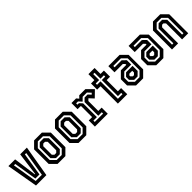

<svg xmlns="http://www.w3.org/2000/svg" viewBox="267 -1898 3119 3119"><g transform="rotate(-45 1827.0 -338.5)"><path d="M109 0 15 -540H169.5L224 -142H232.5L285.5 -540H440L348 0ZM158 -55.5H300L370.5 -485H339L276 -87H182L118.5 -485.5H87Z M605.5 0 502.5 -103V-437L605.5 -540H784.5L887.5 -437V-103L784.5 0ZM640 -55H755.5L832 -131.5V-408.5L755.5 -485.5H636.5L559 -408V-135.5ZM653.5 -85.5 589.5 -148.5V-395L650.5 -454.5H741.5L801 -395.5V-144.5L741.5 -85.5ZM674.5 -141.5H715.5L746 -172V-368L715.5 -398.5H674.5L644 -368V-172Z M1085.5 0 982.5 -103V-437L1085.5 -540H1264.5L1367.5 -437V-103L1264.5 0ZM1120 -55H1235.5L1312 -131.5V-408.5L1235.5 -485.5H1116.5L1039 -408V-135.5ZM1133.5 -85.5 1069.5 -148.5V-395L1130.5 -454.5H1221.5L1281 -395.5V-144.5L1221.5 -85.5ZM1154.5 -141.5H1195.5L1226 -172V-368L1195.5 -398.5H1154.5L1124 -368V-172Z M1462.5 0V-141H1539.5V-391.5L1532 -399H1463.5V-540H1570L1604 -500L1642.5 -540H1783.5L1893 -430.5L1784 -324.5L1715 -398.5H1711.5L1681 -368V-140.5H1758V0ZM1514 -55H1706.5V-86H1625.5V-400.5L1677.5 -452.5H1748L1792 -403.5L1815.5 -425.5L1762 -483H1664L1608.5 -427.5L1557.5 -483H1514V-452.5H1548.5L1594.5 -402V-86H1514Z M1990.5 0V-399H1913V-540H1990.5V-677H2132V-540H2209.5V-399H2132V-141.5H2206V0ZM2046 -55H2152V-85.5H2077V-455.5H2155.5V-486H2077V-622.5H2046V-486H1967.5V-455.5H2046Z M2407.5 0 2304.5 -103V-245.5L2407.5 -348.5H2532.5V-368L2502 -398.5H2311.5V-540H2571L2674 -437V-103L2571 0ZM2437 -55H2542.5L2623.5 -135.5V-408L2546 -485.5H2370V-454.5H2532L2592.5 -395V-295.5H2433L2360.5 -224V-131.5ZM2451 -85.5 2391 -144.5V-212.5L2444.5 -265.5H2592.5V-148.5L2529 -85.5ZM2476.5 -141.5H2502L2532.5 -172V-212H2466.5L2445.5 -191V-172Z M2872 0 2769 -103V-245.5L2872 -348.5H2997V-368L2966.5 -398.5H2776V-540H3035.5L3138.5 -437V-103L3035.5 0ZM2901.5 -55H3007L3088 -135.5V-408L3010.5 -485.5H2834.5V-454.5H2996.5L3057 -395V-295.5H2897.5L2825 -224V-131.5ZM2915.5 -85.5 2855.5 -144.5V-212.5L2909 -265.5H3057V-148.5L2993.5 -85.5ZM2941 -141.5H2966.5L2997 -172V-212H2931L2910 -191V-172Z M3233.5 0V-437L3336.5 -540H3503.5L3606.5 -437V0H3465.5V-368L3435 -398.5H3405L3374.5 -368V0ZM3289.5 -55H3320V-395L3381 -454.5H3461L3520.5 -395.5V-55H3551.5V-408.5L3474.5 -485.5H3367L3289.5 -408Z"/></g></svg>

Font: Tourney Condensed SemiBold
Style: Regular
Weight: 600
Width: 3
Designer: Tyler Finck
Foundry: Etcetera Type Co
Version: Version 1.010; ttfautohint (v1.8.3)